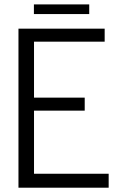

<svg xmlns="http://www.w3.org/2000/svg" viewBox="-20 -873 559 893"><path d="M137.7 -807.6V-852.5H395V-807.6ZM65.9 0V-739.7H466.8V-679.2H138.2V-418.9H374V-358.4H138.2V-64.9H485.4V0Z"/></svg>

Font: News Cycle
Style: Regular
Weight: 500
Version: Version 0.5.2